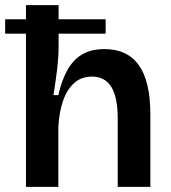

<svg xmlns="http://www.w3.org/2000/svg" viewBox="-31 -727 664 747"><path d="M-11 -652H380V-596H-11ZM70 0V-316V-707H197V-548Q197 -527 195.5 -503.5Q194 -480 191 -455.5Q188 -431 184.5 -406Q181 -381 177 -357H196Q209 -415 231.5 -455Q254 -495 289 -515.5Q324 -536 375 -536Q465 -536 509.5 -473Q554 -410 554 -281V0H427V-265Q427 -349 402 -389Q377 -429 327 -429Q285 -429 257 -403.5Q229 -378 214 -334Q199 -290 196 -232V0Z"/></svg>

Font: Bricolage Grotesque 24pt SemiBold
Style: Regular
Weight: 600
Designer: Mathieu Triay
Foundry: Atelier Triay
Version: Version 1.001;gftools[0.9.33.dev8+g029e19f]